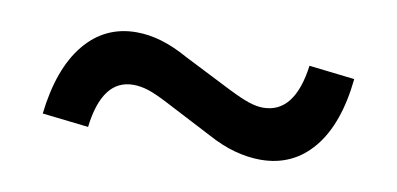

<svg xmlns="http://www.w3.org/2000/svg" viewBox="-34 -536 668 323"><g transform="rotate(10 300.0 -374.5)"><path d="M126 -291 47 -300Q56 -378 90.5 -420Q125 -462 179 -462Q200 -462 222 -455.5Q244 -449 269 -435L350 -394Q372 -383 385.5 -378.5Q399 -374 410 -374Q464 -374 475 -457L553 -448Q545 -370 510.5 -328.5Q476 -287 421 -287Q400 -287 377.5 -293Q355 -299 331 -312L250 -354Q227 -366 214 -370Q201 -374 189 -374Q136 -374 126 -291Z"/></g></svg>

Font: Red Hat Mono SemiBold
Style: Regular
Weight: 600
Monospace: yes
Designer: Pentagram, MCKL
Foundry: Pentagram, MCKL
Version: Version 1.023